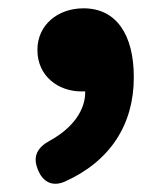

<svg xmlns="http://www.w3.org/2000/svg" viewBox="-20 -187 391 462"><path d="M70 218 71 221C83 251 106 263 136 250C245 201 302 113 302 -1C302 -105 259 -167 181 -167C119 -167 70 -127 70 -67C70 -3 121 33 176 33H185C186 77 156 121 99 152C70 168 59 189 70 218Z"/></svg>

Font: コーポレート・ロゴ（ラウンド）ver3 Bold
Style: Regular
Weight: 700
Designer: [KANA_main] LOGOTYPE.JP [Source Han Sans] Ryoko NISHIZUKA 西塚涼子 (kana, bopomofo & ideographs); Paul D. Hunt (Latin, Greek
Version: Version 12.001;FEAKit 1.0